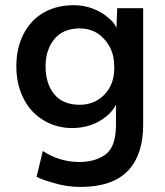

<svg xmlns="http://www.w3.org/2000/svg" viewBox="-20 -491 647 751"><path d="M193.4 225.6Q143.6 211.9 123 200.2Q130.9 167 147.5 99.6Q212.9 142.6 291 142.6Q350.6 142.6 391.6 114.3Q432.6 85 433.6 1Q433.6 -26.4 433.6 -81.1Q413.1 -42 366.2 -15.6Q319.3 9.8 261.7 9.8Q202.1 9.8 152.3 -19.5Q101.6 -48.8 73.2 -103.5Q43.9 -159.2 43.9 -232.4Q43.9 -301.8 71.3 -356.4Q98.6 -411.1 150.4 -441.4Q201.2 -470.7 268.6 -470.7Q308.6 -470.7 343.8 -457Q378.9 -443.4 403.3 -421.9Q427.7 -402.3 435.5 -381.8Q436.5 -407.2 438.5 -459Q463.9 -459 540 -459Q540 -344.7 540 -2.9Q540 114.3 480.5 176.8Q419.9 240.2 293.9 240.2Q243.2 240.2 193.4 225.6ZM387.7 -120.1Q426.8 -160.2 426.8 -223.6Q426.8 -226.6 426.8 -231.4Q426.8 -274.4 409.2 -307.6Q390.6 -341.8 360.4 -361.3Q329.1 -379.9 292 -379.9Q227.5 -379.9 193.4 -338.9Q158.2 -296.9 158.2 -231.4Q158.2 -164.1 192.4 -122.1Q226.6 -81.1 292 -81.1Q348.6 -81.1 387.7 -120.1Z"/></svg>

Font: Alata=Ham
Style: Regular
Weight: 400
Designer: Spyros Zevelakis, Eben Sorkin
Version: Version 1.004